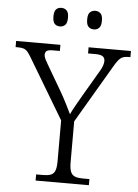

<svg xmlns="http://www.w3.org/2000/svg" viewBox="-68 -952 719 998"><g transform="rotate(5 291.5 -453.0)"><path d="M156 0V-32H191Q214 -32 230 -37Q246 -42 253.5 -58.5Q261 -75 261 -109V-323L75 -634Q64 -653 55 -663.5Q46 -674 34.5 -678Q23 -682 3 -682H-8V-714H223V-682H188Q161 -682 153.5 -675Q146 -668 146 -657Q146 -645 152.5 -632Q159 -619 167 -606L243 -476Q261 -445 276.5 -414.5Q292 -384 304 -359Q312 -377 327.5 -404.5Q343 -432 361 -463L439 -596Q449 -612 453.5 -626Q458 -640 458 -650Q458 -666 447 -674Q436 -682 408 -682H370V-714H591V-682H581Q563 -682 551 -677Q539 -672 528 -658.5Q517 -645 503 -620L329 -324V-111Q329 -77 336.5 -60Q344 -43 360 -37.5Q376 -32 399 -32H434V0ZM389 -809Q372 -809 361 -819.5Q350 -830 350 -858Q350 -885 361 -895.5Q372 -906 389 -906Q405 -906 416 -895.5Q427 -885 427 -858Q427 -830 416 -819.5Q405 -809 389 -809ZM212 -809Q195 -809 184.5 -819.5Q174 -830 174 -858Q174 -885 184.5 -895.5Q195 -906 212 -906Q228 -906 239 -895.5Q250 -885 250 -858Q250 -830 239 -819.5Q228 -809 212 -809Z"/></g></svg>

Font: Noto Serif Gujarati Light
Style: Regular
Weight: 300
Version: Version 2.102